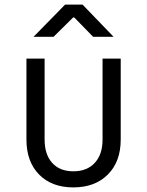

<svg xmlns="http://www.w3.org/2000/svg" viewBox="-20 -805 640 835"><path d="M95 -198V-550H174V-198Q174 -133 207 -96.5Q240 -60 299 -60Q358 -60 392 -96.5Q426 -133 426 -198V-550H505V-198Q505 -102 449 -46Q393 10 299 10Q205 10 150 -46Q95 -102 95 -198ZM213 -645H126L263 -785H339L474 -645H385L303 -729H298Z"/></svg>

Font: JetBrains Mono Semi Light
Style: Regular
Weight: 350
Monospace: yes
Designer: Philipp Nurullin, Konstantin Bulenkov
Foundry: JetBrains
Version: 2.002